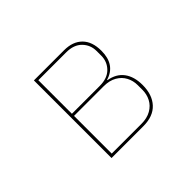

<svg xmlns="http://www.w3.org/2000/svg" viewBox="-141 -1007 1282 1282"><g transform="rotate(-45 500.0 -366.5)"><path d="M280 0V-733H565Q647 -733 693 -687Q739 -641 739 -554Q739 -423 628 -390V-387Q699 -375 735.5 -326Q772 -277 772 -198Q772 -106 723 -53Q674 0 581 0ZM565 -396Q637 -396 676 -435.5Q715 -475 715 -532V-576Q715 -633 676 -673Q637 -713 565 -713H302V-396ZM582 -20Q636 -20 673.5 -41.5Q711 -63 729.5 -98.5Q748 -134 748 -176V-221Q748 -262 729.5 -297.5Q711 -333 673.5 -354.5Q636 -376 582 -376H302V-20Z"/></g></svg>

Font: IBM Plex Sans JP Thin
Style: Regular
Weight: 100
Designer: Mike Abbink; Paul van der Laan; Pieter van Rosmalen; Wujin Sim; Yejin Wi; Jinhee Kim; Boomi Park; Yona Kim; Kichan Ma
Foundry: Sandoll Inc.
Version: Version 1.001